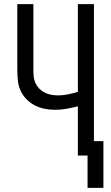

<svg xmlns="http://www.w3.org/2000/svg" viewBox="-20 -755 540 932"><path d="M405 157V0H358V-239Q331 -232 303 -227Q275 -222 247 -222Q221 -222 196 -227Q171 -232 148 -244Q125 -256 107 -275Q89 -294 79 -317Q69 -340 66.5 -366Q64 -392 64 -417V-735H142V-417Q142 -401 143.5 -384Q145 -367 152 -352Q159 -337 170.5 -325Q182 -313 197 -305.5Q212 -298 228.5 -295Q245 -292 261 -292Q286 -292 310.5 -297Q335 -302 358 -309V-735H436V-70H482V157Z"/></svg>

Font: Iosevka SS18
Style: Regular
Weight: 400
Monospace: yes
Designer: Belleve Invis
Foundry: Belleve Invis
Version: Version 25.1.1; ttfautohint (v1.8.4)